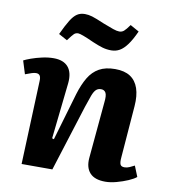

<svg xmlns="http://www.w3.org/2000/svg" viewBox="-86 -835 811 922"><g transform="rotate(10 320.0 -374.0)"><path d="M637 -35Q624 -24 598.5 -13Q573 -2 543.5 6Q514 14 489 14Q437 14 413.5 -12Q390 -38 394 -85L419 -360Q423 -394 416 -407Q409 -420 393 -420Q378 -420 368.5 -411Q359 -402 351 -381Q343 -360 331 -323L229 0H79L95 -407Q96 -425 90.5 -433.5Q85 -442 72 -442Q63 -442 50.5 -438Q38 -434 20 -427L0 -491Q11 -497 34.5 -505.5Q58 -514 87 -520.5Q116 -527 143 -527Q191 -527 214 -500Q237 -473 232 -421L202 -147L211 -144L279 -376Q294 -425 314 -458.5Q334 -492 365 -509.5Q396 -527 443 -527Q489 -527 517 -508.5Q545 -490 557 -454.5Q569 -419 565 -368L545 -113Q543 -90 547.5 -80Q552 -70 568 -70Q580 -70 592.5 -75.5Q605 -81 616 -87ZM408 -612Q385 -612 364.5 -618Q344 -624 316 -636Q283 -651 264 -658Q245 -665 238 -665Q226 -665 218 -657.5Q210 -650 190 -623L148 -646Q169 -691 184.5 -716Q200 -741 216 -751.5Q232 -762 254 -762Q271 -762 289.5 -756.5Q308 -751 350 -733Q381 -721 399.5 -714.5Q418 -708 430 -708Q443 -708 452.5 -716Q462 -724 479 -748L522 -724Q503 -682 485 -657.5Q467 -633 448.5 -622.5Q430 -612 408 -612Z"/></g></svg>

Font: Literata 18pt
Style: Bold Italic
Weight: 700
Italic angle: -2°
Designer: Latin by Veronika Burian and Jose Scaglione. Greek by Irene Vlachou. Cyrillic by Vera Evstafieva
Foundry: TypeTogether
Version: Version 3.103;gftools[0.9.29]